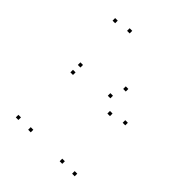

<svg xmlns="http://www.w3.org/2000/svg" viewBox="-215 -908 1050 1050"><g transform="rotate(45 310.0 -382.5)"><path d="M537.7 10V-10H517.7V10ZM536.3 -382.5V-402.5H516.3V-382.5ZM407.5 -515.3V-535.3H387.5V-515.3ZM139.3 -432.7V-452.7H119.3V-432.7ZM139.3 -375.2V-395.2H119.3V-375.2ZM374.2 -429.5V-449.5H354.2V-429.5ZM441.5 -359V-379H421.5V-359ZM441.5 10V-10H421.5V10ZM197.8 10V-10H177.8V10ZM197.8 -755V-775H177.8V-755ZM102.3 -738.3V-758.3H82.3V-738.3ZM102.3 10V-10H82.3V10Z"/></g></svg>

Font: Monaspace Krypton Dots Var
Style: Regular
Weight: 400
Designer: Riley Cran and the Lettermatic Team
Version: Version 1.100 (Monaspace Krypton Dots)